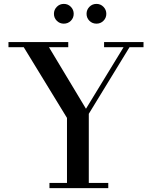

<svg xmlns="http://www.w3.org/2000/svg" viewBox="-20 -966 787 986"><path d="M234 0V-26.5H324V-360.5L102 -723.5H23.5V-750H330.5V-723.5H231.5L421.5 -407.5L614.5 -723.5H514.5V-750H717V-723.5H645L436 -381.5V-26.5H536V0ZM475.5 -844.5Q454 -844.5 439.2 -859.2Q424.5 -874 424.5 -895Q424.5 -916 439.2 -931Q454 -946 475.5 -946Q496.5 -946 511.2 -931Q526 -916 526 -895Q526 -874 511.2 -859.2Q496.5 -844.5 475.5 -844.5ZM307.5 -844.5Q286.5 -844.5 271.8 -859.2Q257 -874 257 -895Q257 -916 271.8 -931Q286.5 -946 308 -946Q329 -946 343.8 -931Q358.5 -916 358.5 -895Q358.5 -874 343.8 -859.2Q329 -844.5 307.5 -844.5Z"/></svg>

Font: Bodoni Moda 9pt Medium
Style: Regular
Weight: 500
Designer: Owen Earl
Foundry: indestructible type
Version: Version 2.005